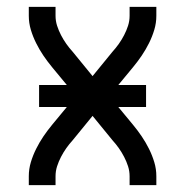

<svg xmlns="http://www.w3.org/2000/svg" viewBox="-20 -540 540 560"><path d="M64 0V-26Q64 -47 70 -67Q76 -87 85.5 -106Q95 -125 106.5 -142Q118 -159 132 -176L175 -228H94V-292H175L132 -344Q118 -361 106.5 -378Q95 -395 85.5 -414Q76 -433 70 -453Q64 -473 64 -494V-520H142V-494Q142 -479 146.5 -465Q151 -451 158 -437.5Q165 -424 173.5 -412Q182 -400 192 -389L250 -318L308 -389Q318 -400 326.5 -412Q335 -424 342 -437.5Q349 -451 353.5 -465Q358 -479 358 -494V-520H436V-494Q436 -473 430 -453Q424 -433 414.5 -414Q405 -395 393.5 -378Q382 -361 368 -344L325 -292H406V-228H325L368 -176Q382 -159 393.5 -142Q405 -125 414.5 -106Q424 -87 430 -67Q436 -47 436 -26V0H358V-26Q358 -41 353.5 -55Q349 -69 342 -82.5Q335 -96 326.5 -108Q318 -120 308 -131L250 -202L192 -131Q182 -120 173.5 -108Q165 -96 158 -82.5Q151 -69 146.5 -55Q142 -41 142 -26V0Z"/></svg>

Font: Iosevka Curly
Style: Regular
Weight: 400
Monospace: yes
Designer: Belleve Invis
Foundry: Belleve Invis
Version: Version 22.1.2; ttfautohint (v1.8.4)